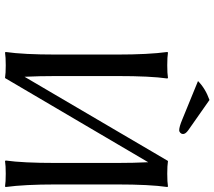

<svg xmlns="http://www.w3.org/2000/svg" viewBox="-65 -790 858 768"><g transform="rotate(90 364.0 -406.0)"><path d="M198.2 -445.8Q198.2 -570.8 188 -646L189.9 -648.9Q208.5 -646 241.2 -646Q273.4 -646 292 -648.9L293.9 -646Q284.2 -579.6 284.2 -445.8V-201.2Q284.2 -133.8 287.1 -75.2L622.1 -646L624 -648.9Q642.6 -646 674.8 -646Q708 -646 726.1 -648.9L728 -646Q717.8 -576.2 717.8 -444.8V-200.2Q717.8 -75.2 728 0L726.1 2.9Q708 0 674.8 0Q642.6 0 624 2.9L622.1 0Q631.8 -67.9 631.8 -200.2V-444.8Q631.8 -511.2 628.9 -569.8L293.9 0L292 2.9Q273.4 0 241.2 0Q208.5 0 189.9 2.9L188 0Q198.2 -71.3 198.2 -200.2ZM379.9 -814.9 501 -730Q516.1 -719.2 516.1 -709Q516.1 -703.1 511.5 -698.5Q506.8 -693.8 501 -693.8Q487.3 -693.8 458 -706.1L304.2 -769Q333.5 -798.3 379.9 -814.9Z"/></g></svg>

Font: Linear Smooth
Style: Regular
Weight: 400
Designer: Philipp H. Poll, Flanker
Foundry: Philipp H. Poll, reworked by Flanker
Version: Version 1.061 | FøM Fix